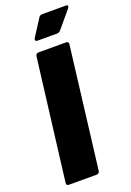

<svg xmlns="http://www.w3.org/2000/svg" viewBox="-166 -938 678 997"><g transform="rotate(-20 173.5 -440.0)"><path d="M20 -15 103 -685Q104 -692 108 -696Q112 -700 119 -700H272Q279 -700 282.5 -696Q286 -692 285 -685L203 -15Q202 -8 197.5 -4Q193 0 186 0H33Q26 0 22.5 -4Q19 -8 20 -15ZM124 -768Q124 -773 127 -777L186 -869Q193 -880 205 -880H336Q347 -880 347 -873Q347 -869 342 -862L263 -768Q255 -759 244 -759H136Q124 -759 124 -768Z"/></g></svg>

Font: Barlow Black
Style: Italic
Weight: 900
Italic angle: -7°
Designer: Jeremy Tribby
Foundry: Tribby Type
Version: Version 1.408